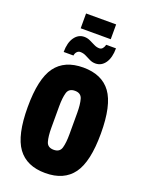

<svg xmlns="http://www.w3.org/2000/svg" viewBox="-187 -1117 928 1218"><g transform="rotate(20 277.0 -508.0)"><path d="M175 -928V-1028H378V-928ZM125 -750Q125 -813 150.5 -849Q176 -885 216 -885Q237 -885 256 -876Q275 -867 293 -858Q311 -849 329 -849Q342 -849 350.5 -859Q359 -869 363 -885H429Q429 -822 404 -786Q379 -750 338 -750Q317 -750 299 -759Q281 -768 263 -777Q245 -786 225 -786Q212 -786 202.5 -776Q193 -766 191 -750ZM277 12Q151 12 90.5 -71Q30 -154 30 -344Q30 -535 90.5 -617.5Q151 -700 277 -700Q403 -700 463.5 -617.5Q524 -535 524 -344Q524 -154 463.5 -71Q403 12 277 12ZM277 -145Q318 -145 328 -179.5Q338 -214 338 -272V-416Q338 -473 328 -508Q318 -543 277 -543Q236 -543 226 -508Q216 -473 216 -416V-272Q216 -214 226 -179.5Q236 -145 277 -145Z"/></g></svg>

Font: Archivo ExtraCondensed Black
Style: Regular
Weight: 900
Width: 2
Designer: Hector Gatti
Foundry: Omnibus-Type
Version: Version 2.001; ttfautohint (v1.8.3)